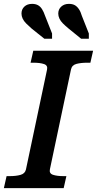

<svg xmlns="http://www.w3.org/2000/svg" viewBox="-44 -972 501 992"><path d="M90 -96 199 -612Q204 -634 183.5 -641Q163 -648 129 -648H114L128 -710H437L423 -648H407Q375 -648 351.5 -642Q328 -636 323 -614L214 -98Q209 -76 229.5 -69Q250 -62 284 -62H299L285 0H-24L-10 -62H6Q39 -62 62 -68.5Q85 -75 90 -96ZM189 -890 225 -799V-772H185L120 -824Q103 -839 91 -851Q79 -863 73 -876Q67 -889 67 -902Q67 -924 82 -938Q97 -952 122 -952Q139 -952 151.5 -945.5Q164 -939 173 -925Q182 -911 189 -890ZM379 -890 415 -799V-772H375L311 -824Q293 -839 281 -851Q269 -863 263 -876Q257 -889 257 -902Q257 -924 272.5 -938Q288 -952 312 -952Q330 -952 342 -945.5Q354 -939 363.5 -925Q373 -911 379 -890Z"/></svg>

Font: Roboto Serif Medium
Style: Italic
Weight: 500
Italic angle: -10°
Designer: Greg Gazdowicz
Foundry: Commercial Type
Version: Version 1.008